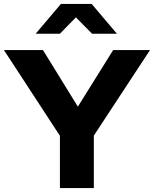

<svg xmlns="http://www.w3.org/2000/svg" viewBox="-21 -954 781 974"><path d="M283 0V-265L-1 -700H197L374 -413L553 -700H740L455 -266V0ZM446 -783 364 -866 283 -783H160L288 -934H444L572 -783Z"/></svg>

Font: Red Hat Text VF
Style: Regular
Weight: 400
Designer: Pentagram, MCKL
Foundry: Pentagram, MCKL
Version: Version 1.023